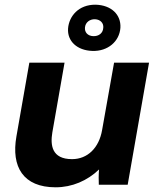

<svg xmlns="http://www.w3.org/2000/svg" viewBox="-20 -787 676 818"><path d="M217 11C287 11 352 -17 402 -65C400 -44 400 -18 401 0H524L615 -520H466L415 -233C402 -157 353 -109 287 -109C200 -109 194 -169 203 -223L255 -520H105L50 -206C27 -76 79 11 217 11ZM374 -570C439 -568 489 -610 493 -669C496 -725 454 -765 388 -767C314 -768 274 -717 270 -666C266 -612 308 -572 374 -570ZM377 -633C353 -634 340 -650 342 -670C344 -692 363 -706 385 -705C408 -704 422 -688 420 -669C419 -646 401 -632 377 -633Z"/></svg>

Font: Fixel Display 20240404
Style: Bold Italic
Weight: 700
Italic angle: -10°
Designer: AlfaBravo + MacPaw
Foundry: Kyrylo Tkachov, Marchela Mozhyna, Serhii Makarenko, Maria Weinstein, Zakhar Kryvoshyya
Version: Version 1.211;Glyphs 3.2 (3225)